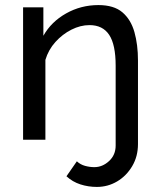

<svg xmlns="http://www.w3.org/2000/svg" viewBox="-20 -551 630 757"><path d="M362 186Q328 186 297 176Q266 166 242 144L283 85Q297 98 315.5 103Q334 108 352 108Q384 108 410 84Q436 60 436 23V-292Q436 -375 410.5 -413.5Q385 -452 333 -452Q297 -452 261.5 -434Q226 -416 198.5 -385.5Q171 -355 159 -315V0H71V-522H151V-410Q182 -465 240.5 -498Q299 -531 368 -531Q429 -531 462.5 -502.5Q496 -474 510 -424.5Q524 -375 524 -312V17Q524 66 501 104.5Q478 143 441.5 164.5Q405 186 362 186Z"/></svg>

Font: Raleway Medium
Style: Regular
Weight: 500
Designer: Matt McInerney, Pablo Impallari, Rodrigo Fuenzalida
Foundry: Matt McInerney, Pablo Impallari, Rodrigo Fuenzalida
Version: Version 4.026